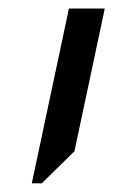

<svg xmlns="http://www.w3.org/2000/svg" viewBox="-20 -650 261 442"><path d="M53.2 -228 138.7 -630.4H221.2L151.4 -301.8L76.2 -228Z"/></svg>

Font: Open Sans
Style: Italic
Weight: 400
Italic angle: -12°
Designer: Monotype Design Team
Foundry: Monotype Imaging Inc.
Version: Version 3.000; ttfautohint (v1.8.4)